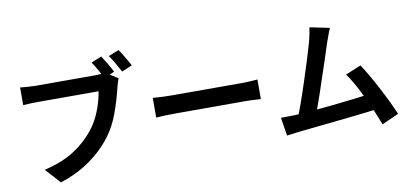

<svg xmlns="http://www.w3.org/2000/svg" viewBox="-79 -1115 3059 1436"><g transform="rotate(-10 1450.0 -397.0)"><path d="M816.2 -693.1 736.8 -659.7Q722.2 -689.7 702.3 -724.7Q682.4 -759.8 662.6 -789.8L741 -822Q759 -795.2 780.9 -758.3Q802.7 -721.4 816.2 -693.1ZM955.1 -717.8 875.7 -683.8Q828.1 -773.9 797.6 -814.9L876.7 -847.2Q894 -822.3 916.6 -784.7Q939.2 -747.1 955.1 -717.8ZM821.8 -579.8 820.1 -572.5Q796.1 -472.9 762 -380.4Q727.8 -287.8 673.3 -216.3Q604.5 -125.5 506.3 -56.8Q408.2 12 281.2 52.7L178 -60.8Q313.7 -92.5 404.5 -150.5Q495.4 -208.5 560.5 -290.3Q606.4 -347.4 636 -423.3Q665.5 -499.3 676.3 -569.3H218Q163.1 -569.3 103.3 -565.2V-699.2Q129.2 -696.5 162.1 -694Q195.1 -691.4 218.3 -691.4H673.1Q719.2 -691.4 747.6 -698.7L841.1 -638.7Q833.3 -624 821.8 -579.8Z M1222.4 -443.8H1747.8Q1783.7 -443.8 1841.6 -448.2L1861.8 -450V-300.8L1830.6 -302.5Q1782.2 -305.9 1748 -305.9H1222.4Q1136.2 -305.9 1066.9 -300.8V-450Q1146.7 -443.8 1222.4 -443.8Z M2451.2 -708.3Q2438.2 -675.5 2422.1 -628.4Q2405.3 -578.6 2381.6 -503.2Q2344.7 -390.1 2303.6 -270.1Q2262.5 -150.1 2242.7 -101.3L2102.5 -96.7Q2138.9 -180.9 2199.7 -366.7Q2260.5 -552.5 2289.6 -655.5Q2305.2 -712.6 2312.5 -766.6L2463.1 -735.8ZM2853 -14.2 2725.1 43Q2685.5 -63.2 2627.3 -184.6Q2569.1 -305.9 2521 -370.6L2638.9 -419.7Q2689.9 -342.8 2754.3 -220.3Q2818.6 -97.9 2853 -14.2ZM2684.3 -199 2712.9 -77.4Q2632.6 -66.9 2477.5 -50Q2322.5 -33.2 2189.9 -19.8L2098.1 -10Q2054.7 -4.4 2007.3 1.7L1985.1 -137.2Q2055.7 -137 2091.1 -138.4Q2185.8 -142.3 2376.2 -162.4Q2566.7 -182.4 2684.3 -199Z"/></g></svg>

Font: Min Sans VF VF
Style: Regular
Weight: 400
Designer: Jinseong-Kim, NotoSansCJK, Nunito
Foundry: Jinseong-Kim
Version: Version 1.420;Glyphs 3.1.2 (3151)